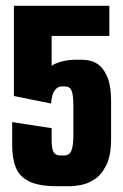

<svg xmlns="http://www.w3.org/2000/svg" viewBox="-20 -640 423 662"><path d="M177 2Q114 2 80.5 -14.5Q47 -31 34.5 -62.5Q22 -94 22 -140V-219L158 -198V-160Q158 -128 164.5 -116Q171 -104 187 -104H201Q220 -104 226.5 -121.5Q233 -139 233 -172V-273Q233 -301 230 -316Q227 -331 220.5 -336.5Q214 -342 203 -342H194Q181 -342 172.5 -333Q164 -324 160.5 -310.5Q157 -297 156 -283L28 -309V-620H357V-516H158V-413Q162 -417 174.5 -422Q187 -427 203.5 -430.5Q220 -434 237 -434H264Q277 -434 293.5 -430Q310 -426 325.5 -412Q341 -398 352 -369.5Q363 -341 363 -291V-161Q363 -103 346 -69.5Q329 -36 305 -21Q281 -6 258.5 -2Q236 2 224 2Z"/></svg>

Font: Smooch Sans Thin ExtraBold
Style: Regular
Weight: 800
Version: Version 1.010